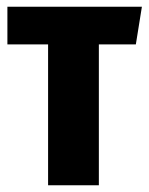

<svg xmlns="http://www.w3.org/2000/svg" viewBox="-20 -551 442 571"><path d="M402 -531 384 -419H274V0H123V-419H2V-531Z"/></svg>

Font: Fira Sans Extra Condensed
Style: Bold
Weight: 700
Width: 1
Designer: Carrois Corporate & Edenspiekermann AG
Foundry: Carrois Corporate GbR & Edenspiekermann AG
Version: Version 4.203